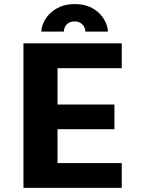

<svg xmlns="http://www.w3.org/2000/svg" viewBox="-20 -910 690 930"><path d="M93.6 0V-700H569.7V-579.7H258.6V-403.7H534.3V-284.3H258.6V-120.3H569.7V0ZM342 -890.2Q384.5 -890.2 414.9 -876.5Q445.2 -862.8 464.6 -841.8Q483.9 -820.9 493.2 -798Q502.6 -775.1 502.6 -756.8H393.7Q393.7 -768 388 -779.3Q382.2 -790.6 370.5 -798.4Q358.9 -806.2 341 -806.2Q323.1 -806.2 311.6 -798.4Q300.1 -790.6 294.6 -779.3Q289.1 -768 289.1 -756.8H180.3Q180.3 -775.1 189.9 -798Q199.4 -820.9 219.3 -841.8Q239.1 -862.8 269.5 -876.5Q299.9 -890.2 342 -890.2Z"/></svg>

Font: Trispace Thin
Style: Regular
Weight: 100
Designer: Tyler Finck
Foundry: Etcetera Type Company
Version: Version 1.210